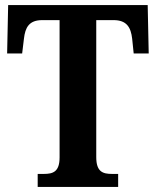

<svg xmlns="http://www.w3.org/2000/svg" viewBox="-20 -734 612 754"><path d="M128 0H444V-51H420C384 -51 358 -59 358 -117V-655H426C478 -655 494 -626 499 -582L505 -524H564L560 -714H12L8 -524H67L74 -582C79 -626 94 -655 146 -655H214V-116C214 -59 188 -51 152 -51H128Z"/></svg>

Font: Noto Serif Ethiopic Condensed
Style: Bold
Weight: 700
Width: 3
Designer: Monotype Design Team
Foundry: Monotype Imaging Inc.
Version: Version 2.102